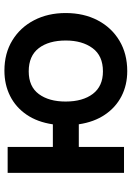

<svg xmlns="http://www.w3.org/2000/svg" viewBox="120 -716 610 891"><g transform="rotate(-90 425.5 -270.0)"><path d="M541.5 15Q477.1 15 425.2 -11.6Q373.3 -38.2 339.3 -88.6Q305.2 -138.9 294.7 -209.8H189.5V0H69.2V-540H189.5V-330.2H294.5Q305.1 -402.2 339.5 -452.3Q373.8 -502.4 426.3 -528.7Q478.8 -555 543.8 -555Q624 -555 684 -518.3Q744.1 -481.7 777.5 -417.5Q811 -353.2 811 -271Q811 -186.4 777.1 -121.9Q743.2 -57.4 682.5 -21.2Q621.9 15 541.5 15ZM540.3 -97.8Q612.6 -97.8 648 -145.9Q683.5 -193.9 683.5 -270.2Q683.5 -349.5 647.8 -395.8Q612 -442.2 540.5 -442.2Q469.7 -442.2 435 -395.3Q400.3 -348.5 400.3 -271Q400.3 -191.4 435.9 -144.6Q471.5 -97.8 540.3 -97.8Z"/></g></svg>

Font: Manrope Variable Light
Style: Regular
Weight: 200
Designer: Mikhail Sharanda
Foundry: Mikhail Sharanda
Version: Version 4.505